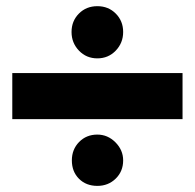

<svg xmlns="http://www.w3.org/2000/svg" viewBox="-20 -587 634 625"><path d="M236.8 -542.7Q260.7 -566.9 296.9 -566.9Q333 -566.9 356.9 -542.7Q380.9 -518.6 380.9 -482.9Q380.9 -447.3 356.7 -422.1Q332.5 -397 296.9 -397Q261.2 -397 237.1 -422.1Q212.9 -447.3 212.9 -482.9Q212.9 -518.6 236.8 -542.7ZM574.2 -349.1V-199.2H20V-349.1ZM296.9 -148.9Q330.6 -148.9 355.7 -123.8Q380.9 -98.6 380.9 -64.9Q380.9 -29.3 356.7 -5.6Q332.5 18.1 296.9 18.1Q260.3 18.1 237.1 -5.1Q213.9 -28.3 213.9 -64.9Q213.9 -100.6 237.5 -124.8Q261.2 -148.9 296.9 -148.9Z"/></svg>

Font: Stilu Bold
Style: Regular
Weight: 700
Designer: Genilson Lima Santos
Foundry: Genilson Lima Santos
Version: Version 1.200;PS 001.200;hotconv 1.0.88;makeotf.lib2.5.64775